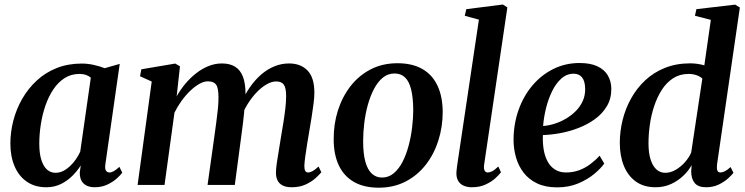

<svg xmlns="http://www.w3.org/2000/svg" viewBox="-20 -838 3374 870"><path d="M457.5 -94Q454.5 -73 460.2 -64.8Q466 -56.5 476 -56.5Q485 -56.5 495.8 -62.5Q506.5 -68.5 521 -82L534 -55.5Q527 -45.5 509.8 -29.8Q492.5 -14 466.8 -1.8Q441 10.5 408.5 10.5Q376 10.5 358.2 -7.2Q340.5 -25 341.5 -57L346 -88.5Q331 -64.5 308.5 -41.8Q286 -19 256.2 -4.2Q226.5 10.5 190 10.5Q138 10.5 101.5 -14.8Q65 -40 46 -84.8Q27 -129.5 27 -187.5Q27 -240.5 40.8 -292.8Q54.5 -345 81.2 -391.2Q108 -437.5 147 -473.5Q186 -509.5 237.2 -529.8Q288.5 -550 350.5 -550Q377.5 -550 405.2 -543.8Q433 -537.5 454.5 -529L522.5 -548.5ZM391.5 -486Q382.5 -494 369.8 -498.5Q357 -503 340.5 -503Q302 -503 272.5 -484Q243 -465 221.2 -432.2Q199.5 -399.5 185.5 -358.5Q171.5 -317.5 164.8 -273.2Q158 -229 158 -187Q158 -142.5 167.5 -113Q177 -83.5 193.5 -69.2Q210 -55 231.5 -55Q249.5 -55 265.8 -63Q282 -71 296.5 -84.5Q311 -98 323 -115Q335 -132 343.5 -150.5Z M795.5 -537.5 780.5 -401.5Q797 -431 819.2 -457.8Q841.5 -484.5 868.2 -505.5Q895 -526.5 924.5 -538.5Q954 -550.5 985.5 -550.5Q1021.5 -550.5 1045.2 -535.8Q1069 -521 1080.8 -490.5Q1092.5 -460 1092.5 -412.5Q1092.5 -406 1091.8 -396.5Q1091 -387 1090 -376.2Q1089 -365.5 1087.5 -354.5L1071 -365Q1088 -407.5 1111.5 -441.5Q1135 -475.5 1163.2 -500Q1191.5 -524.5 1223.5 -537.5Q1255.5 -550.5 1289.5 -550.5Q1342.5 -550.5 1373.5 -518.5Q1404.5 -486.5 1404.5 -418Q1404.5 -398 1400.8 -368.2Q1397 -338.5 1391.8 -305.8Q1386.5 -273 1381.5 -244Q1377 -217.5 1372.2 -188.2Q1367.5 -159 1363.8 -132.5Q1360 -106 1359 -86.5Q1359 -69.5 1363.5 -63Q1368 -56.5 1375.5 -56.5Q1385 -56.5 1396.2 -62.5Q1407.5 -68.5 1423.5 -83.5L1436 -57.5Q1428.5 -48 1411 -31.8Q1393.5 -15.5 1366 -2.5Q1338.5 10.5 1302 10.5Q1276 10.5 1260 2Q1244 -6.5 1237 -21.8Q1230 -37 1230.5 -57Q1230.5 -73 1234.5 -100.8Q1238.5 -128.5 1244 -160.2Q1249.5 -192 1254 -222Q1259 -251 1264.2 -283.5Q1269.5 -316 1273 -346.8Q1276.5 -377.5 1276.5 -402Q1276.5 -440 1266 -454.5Q1255.5 -469 1231 -469Q1211.5 -469 1188.8 -456.2Q1166 -443.5 1143.5 -420.2Q1121 -397 1101.5 -365.5Q1082 -334 1068.5 -297L1089.5 -371.5Q1088.5 -350.5 1086.2 -327.8Q1084 -305 1081.2 -282.2Q1078.5 -259.5 1075.5 -238L1044 0H920.5L951.5 -221Q955.5 -251 960 -283.5Q964.5 -316 967.5 -346.5Q970.5 -377 970 -400.5Q969.5 -441 958.8 -455.2Q948 -469.5 921.5 -469.5Q904 -469.5 883.5 -458Q863 -446.5 842 -426.5Q821 -406.5 802.5 -380.8Q784 -355 770.5 -327.5L725.5 0H603.5L667.5 -468.5L614.5 -492.5L620.5 -524L774 -550Z M1781 -551.5Q1848 -551.5 1893.5 -525.5Q1939 -499.5 1962.2 -450.2Q1985.5 -401 1986 -331Q1986 -263.5 1966.5 -201.8Q1947 -140 1909.5 -91.8Q1872 -43.5 1818 -15.5Q1764 12.5 1696 12.5Q1629.5 12.5 1584 -13.5Q1538.5 -39.5 1515.2 -88.8Q1492 -138 1492 -206.5Q1491.5 -275.5 1511.2 -337.5Q1531 -399.5 1568.5 -447.8Q1606 -496 1659.8 -523.8Q1713.5 -551.5 1781 -551.5ZM1767.5 -505Q1737.5 -505 1714.5 -486Q1691.5 -467 1674.5 -434.5Q1657.5 -402 1646.5 -362Q1635.5 -322 1630.5 -279.8Q1625.5 -237.5 1625.5 -198.5Q1625.5 -142 1635.5 -105.5Q1645.5 -69 1664.8 -51.2Q1684 -33.5 1711 -33.5Q1741 -33.5 1764 -52.8Q1787 -72 1803.8 -104.2Q1820.5 -136.5 1831.2 -176.5Q1842 -216.5 1847.2 -259Q1852.5 -301.5 1852.5 -340Q1852 -396 1843 -432.5Q1834 -469 1815.5 -487Q1797 -505 1767.5 -505Z M2173.5 -90.5Q2171.5 -73.5 2176 -65Q2180.5 -56.5 2190 -56.5Q2199 -56.5 2210 -62Q2221 -67.5 2238 -83.5L2250 -57.5Q2241.5 -45.5 2224 -29.8Q2206.5 -14 2180 -1.8Q2153.5 10.5 2117.5 10.5Q2099 10.5 2083 4.2Q2067 -2 2057.5 -16.2Q2048 -30.5 2048 -53.5Q2048 -58 2048.8 -65.2Q2049.5 -72.5 2050.5 -80.5Q2051.5 -88.5 2052.5 -95L2150 -749L2086 -766.5L2093 -796.5L2258.5 -817.5L2279 -804.5Z M2718 -97Q2704 -76.5 2674.2 -51.2Q2644.5 -26 2601.5 -7.5Q2558.5 11 2504.5 11Q2451.5 11 2413.8 -7Q2376 -25 2352.5 -55.8Q2329 -86.5 2318 -125.2Q2307 -164 2307 -205Q2307.5 -277.5 2330 -340.5Q2352.5 -403.5 2392.8 -451Q2433 -498.5 2487.5 -525.5Q2542 -552.5 2606 -552.5Q2655.5 -552.5 2687.2 -537.5Q2719 -522.5 2734.2 -496.2Q2749.5 -470 2750 -437Q2750.5 -391.5 2730 -357Q2709.5 -322.5 2675.5 -298Q2641.5 -273.5 2600.5 -257.8Q2559.5 -242 2517.5 -234.5Q2475.5 -227 2440 -226Q2438.5 -191.5 2443.5 -161Q2448.5 -130.5 2461 -107Q2473.5 -83.5 2494.5 -70Q2515.5 -56.5 2545 -56.5Q2577 -56.5 2604.5 -66.8Q2632 -77 2655.2 -94.5Q2678.5 -112 2697 -132.5ZM2579.5 -504Q2548 -504 2523.5 -482Q2499 -460 2481.8 -424.8Q2464.5 -389.5 2454.2 -348Q2444 -306.5 2441 -267Q2466.5 -269 2493.5 -277.5Q2520.5 -286 2545.2 -300.8Q2570 -315.5 2589.8 -335.5Q2609.5 -355.5 2620.8 -380.8Q2632 -406 2631.5 -435.5Q2631 -470.5 2617.5 -487.2Q2604 -504 2579.5 -504Z M3229 -92.5Q3227 -74.5 3230.5 -65.5Q3234 -56.5 3244 -56.5Q3253.5 -56.5 3264.5 -62Q3275.5 -67.5 3290.5 -81L3303.5 -55Q3296 -45 3279 -29.5Q3262 -14 3236.8 -1.8Q3211.5 10.5 3179.5 10.5Q3143.5 10.5 3127.8 -8.8Q3112 -28 3112 -61L3114 -90Q3101 -65.5 3077.2 -42.5Q3053.5 -19.5 3021.5 -4.5Q2989.5 10.5 2950 10.5Q2897.5 10.5 2861.5 -15.2Q2825.5 -41 2807 -86.2Q2788.5 -131.5 2788.5 -190.5Q2788.5 -242.5 2801.2 -294.2Q2814 -346 2839.8 -392.2Q2865.5 -438.5 2903.8 -474.2Q2942 -510 2993.2 -530.5Q3044.5 -551 3108 -551Q3124 -551 3140.8 -548.5Q3157.5 -546 3171.5 -542L3201 -748L3129 -766.5L3135.5 -796.5L3311 -817L3332.5 -804ZM3162.5 -482Q3152.5 -491.5 3136.2 -497.2Q3120 -503 3100 -503Q3060.5 -503 3030.2 -483.5Q3000 -464 2978.8 -430.8Q2957.5 -397.5 2944 -356.5Q2930.5 -315.5 2924.5 -272Q2918.5 -228.5 2918.5 -188.5Q2918.5 -145 2928 -115.2Q2937.5 -85.5 2954.5 -70.2Q2971.5 -55 2994.5 -55Q3019 -55 3042.2 -68.8Q3065.5 -82.5 3084 -103.5Q3102.5 -124.5 3112 -147Z"/></svg>

Font: Merriweather 60pt SemiBold
Style: Italic
Weight: 600
Italic angle: -7.8°
Version: Version 2.101